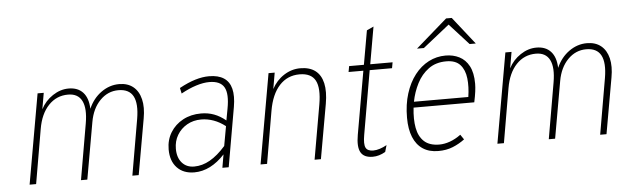

<svg xmlns="http://www.w3.org/2000/svg" viewBox="-47 -903 3561 1087"><g transform="rotate(-5 1733.0 -360.0)"><path d="M83 0 173 -511H208L192 -419Q216 -465.5 259.5 -494.2Q303 -523 350 -523Q402.5 -523 431.8 -491Q461 -459 463 -398Q488.5 -456 535.5 -489.5Q582.5 -523 637 -523Q685.5 -523 716.8 -497.8Q748 -472.5 759.2 -426.2Q770.5 -380 759 -317L703 0H667L722 -318Q736.5 -403.5 713.8 -446.2Q691 -489 630 -489Q570 -489 525.8 -444Q481.5 -399 468 -323L411 0H375L430 -318Q444.5 -402 422.5 -445.5Q400.5 -489 344 -489Q278 -489 232.8 -441.2Q187.5 -393.5 173 -308L120 0Z M1018.5 12Q956.5 12 920.5 -26Q884.5 -64 884.5 -130Q884.5 -184 910.5 -226.2Q936.5 -268.5 981.8 -292.8Q1027 -317 1084.5 -317Q1124.5 -317 1158.5 -304.2Q1192.5 -291.5 1224.5 -265L1236.5 -330Q1252.5 -414 1231 -452Q1209.5 -490 1146.5 -490Q1113 -490 1071.8 -477Q1030.5 -464 985.5 -439L978.5 -471Q1028 -498 1069.5 -510.5Q1111 -523 1147.5 -523Q1200.5 -523 1232 -502.2Q1263.5 -481.5 1273.8 -440.5Q1284 -399.5 1273.5 -338L1214.5 0H1178.5L1191.5 -75Q1152.5 -32.5 1108.8 -10.2Q1065 12 1018.5 12ZM1020.5 -21Q1066.5 -21 1110.5 -46Q1154.5 -71 1199.5 -122L1219.5 -233Q1187.5 -258 1152.8 -270.5Q1118 -283 1082.5 -283Q1037.5 -283 1002 -262.8Q966.5 -242.5 946 -208Q925.5 -173.5 925.5 -130Q925.5 -80 951.2 -50.5Q977 -21 1020.5 -21Z M1395.5 0 1485.5 -511H1520.5L1504.5 -419Q1530 -467 1573.5 -495Q1617 -523 1666.5 -523Q1719.5 -523 1751.8 -498.5Q1784 -474 1794.8 -426.5Q1805.5 -379 1793.5 -310L1738.5 0H1702.5L1756.5 -309Q1772.5 -401.5 1749 -445.2Q1725.5 -489 1659.5 -489Q1590.5 -489 1545 -439.5Q1499.5 -390 1483.5 -297L1432.5 0Z M2032.5 12Q1982.5 12 1964.5 -19.8Q1946.5 -51.5 1958.5 -119L2021.5 -478H1937.5L1943.5 -511H2027.5L2061.5 -704L2100.5 -722L2063.5 -511H2190.5L2184.5 -478H2057.5L1994.5 -115Q1985.5 -64 1995.5 -43.5Q2005.5 -23 2038.5 -23Q2056 -23 2076 -29.5Q2096 -36 2115.5 -47L2104.5 -9Q2068.5 12 2032.5 12Z M2405.5 12Q2353 12 2317.2 -11.8Q2281.5 -35.5 2263 -80.8Q2244.5 -126 2244.5 -191Q2244.5 -267 2263.8 -328Q2283 -389 2317 -432.8Q2351 -476.5 2396 -499.8Q2441 -523 2492.5 -523Q2535.5 -523 2570.2 -505.5Q2605 -488 2625.2 -450Q2645.5 -412 2645.5 -350Q2645.5 -330 2642.2 -305.2Q2639 -280.5 2631.5 -245H2286.5Q2279 -179.5 2288.2 -129.8Q2297.5 -80 2328 -52Q2358.5 -24 2414.5 -24Q2443 -24 2474.5 -35.2Q2506 -46.5 2536.5 -69L2555.5 -41Q2525 -18 2488.2 -3Q2451.5 12 2405.5 12ZM2291.5 -278H2600.5Q2609.5 -335.5 2604 -383.8Q2598.5 -432 2572.5 -461Q2546.5 -490 2493.5 -490Q2434 -490 2392.8 -459.8Q2351.5 -429.5 2326.8 -381Q2302 -332.5 2291.5 -278ZM2335 -576 2514 -732H2546L2669 -576H2634L2525 -696L2374 -576Z M2741.5 0 2831.5 -511H2866.5L2850.5 -419Q2874.5 -465.5 2918 -494.2Q2961.5 -523 3008.5 -523Q3061 -523 3090.2 -491Q3119.5 -459 3121.5 -398Q3147 -456 3194 -489.5Q3241 -523 3295.5 -523Q3344 -523 3375.2 -497.8Q3406.5 -472.5 3417.8 -426.2Q3429 -380 3417.5 -317L3361.5 0H3325.5L3380.5 -318Q3395 -403.5 3372.2 -446.2Q3349.5 -489 3288.5 -489Q3228.5 -489 3184.2 -444Q3140 -399 3126.5 -323L3069.5 0H3033.5L3088.5 -318Q3103 -402 3081 -445.5Q3059 -489 3002.5 -489Q2936.5 -489 2891.2 -441.2Q2846 -393.5 2831.5 -308L2778.5 0Z"/></g></svg>

Font: Overpass Thin
Style: Italic
Weight: 250
Italic angle: -10°
Designer: Delve Withrington, Dave Bailey, Thomas Jockin
Foundry: Delve Fonts LLC
Version: Version 4.000